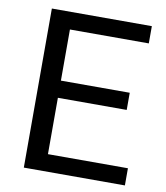

<svg xmlns="http://www.w3.org/2000/svg" viewBox="-81 -778 729 845"><g transform="rotate(10 284.0 -355.5)"><path d="M534.2 -76.7V0H82.5V-710.9H529.3V-633.8H176.8V-405.3H484.4V-328.6H176.8V-76.7Z"/></g></svg>

Font: Vazirmatn RD UI
Style: Regular
Weight: 400
Designer: Saber Rastikerdar
Foundry: Saber Rastikerdar
Version: Version 33.003